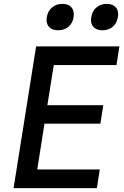

<svg xmlns="http://www.w3.org/2000/svg" viewBox="-20 -969 640 989"><path d="M50 0 166 -730H595L580 -634H257L224 -427H512L497 -332H209L172 -96H494L479 0ZM508 -813Q476 -813 460.5 -831Q445 -849 450 -880Q455 -912 476.5 -930.5Q498 -949 530 -949Q561 -949 577 -930.5Q593 -912 587 -880Q582 -849 560.5 -831Q539 -813 508 -813ZM279 -813Q248 -813 232 -831Q216 -849 221 -880Q226 -912 248 -930.5Q270 -949 301 -949Q333 -949 348.5 -930.5Q364 -912 359 -880Q354 -849 332.5 -831Q311 -813 279 -813Z"/></svg>

Font: JetBrains Mono NL SemiBold
Style: Italic
Weight: 600
Italic angle: -9°
Monospace: yes
Designer: Philipp Nurullin, Konstantin Bulenkov
Foundry: JetBrains
Version: Version 2.305; ttfautohint (v1.8.4.7-5d5b)